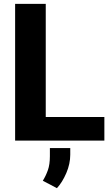

<svg xmlns="http://www.w3.org/2000/svg" viewBox="-20 -731 582 998"><path d="M522.5 -123V0H58.6V-710.9H217.8V-123ZM345.2 38.6V73.2Q345.2 120.6 324.7 168.5Q304.2 216.3 275.9 247.1L202.6 208.5Q218.8 182.1 229 153.1Q239.3 124 239.3 81.1V38.6Z"/></svg>

Font: Vazirmatn UI ExtraBold
Style: Regular
Weight: 800
Designer: Saber Rastikerdar
Foundry: Saber Rastikerdar
Version: Version 33.003